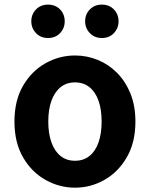

<svg xmlns="http://www.w3.org/2000/svg" viewBox="-20 -820 666 853"><path d="M313.3 13.8Q243.3 13.8 181.6 -21.1Q119.9 -55.9 82 -121.7Q44.2 -187.5 44.2 -279.9Q44.2 -372.8 82 -438.4Q119.9 -503.9 181.6 -538.7Q243.3 -573.5 313.3 -573.5Q365.7 -573.5 414.1 -553.9Q462.4 -534.2 500 -496.4Q537.6 -458.5 559.6 -404.2Q581.6 -349.8 581.6 -279.9Q581.6 -187.5 543.6 -121.7Q505.7 -55.9 444.5 -21.1Q383.3 13.8 313.3 13.8ZM313.3 -105.8Q351.3 -105.8 377.9 -127.3Q404.5 -148.9 418 -188.2Q431.5 -227.4 431.5 -279.9Q431.5 -332.7 418 -371.7Q404.5 -410.7 377.9 -432.3Q351.3 -454 313.3 -454Q275.2 -454 248.7 -432.3Q222.1 -410.7 208.3 -371.7Q194.5 -332.7 194.5 -279.9Q194.5 -227.4 208.3 -188.2Q222.1 -148.9 248.7 -127.3Q275.2 -105.8 313.3 -105.8ZM193.3 -651.1Q160.9 -651.1 140 -672.9Q119.1 -694.7 119.1 -725.3Q119.1 -756.7 140 -778.1Q160.9 -799.5 193.3 -799.5Q226.3 -799.5 246.9 -778.1Q267.5 -756.7 267.5 -725.3Q267.5 -694.7 246.9 -672.9Q226.3 -651.1 193.3 -651.1ZM432.5 -651.1Q400.1 -651.1 379.2 -672.9Q358.2 -694.7 358.2 -725.3Q358.2 -756.7 379.2 -778.1Q400.1 -799.5 432.5 -799.5Q465.4 -799.5 486 -778.1Q506.7 -756.7 506.7 -725.3Q506.7 -694.7 486 -672.9Q465.4 -651.1 432.5 -651.1Z"/></svg>

Font: Noto Sans HK Thin
Style: Regular
Weight: 100
Designer: Ryoko NISHIZUKA 西塚涼子 (kana, bopomofo & ideographs); Paul D. Hunt (Latin, Greek & Cyrillic); Sandoll Communications 산돌커뮤니
Foundry: Adobe
Version: Version 2.004-H2;hotconv 1.0.118;makeotfexe 2.5.65603